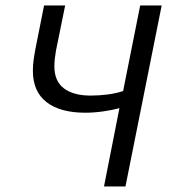

<svg xmlns="http://www.w3.org/2000/svg" viewBox="-20 -676 611 696"><path d="M357 0 412.9 -283.9Q387.2 -276.9 353.9 -272.2Q320.7 -267.4 289.1 -267.4Q198.4 -267.4 148.8 -305.7Q99.2 -344 99.2 -419.5Q99.2 -438 101.5 -455.9Q103.7 -473.8 108.1 -497.1L139.8 -656.3H216.2L183.1 -493.4Q181.1 -482.1 179.1 -466.5Q177.1 -450.8 177.1 -435.8Q177.1 -381.9 211.7 -355.7Q246.3 -329.5 308.6 -329.5Q339 -329.5 370.6 -333.6Q402.2 -337.7 426.3 -346L488.2 -656.3H566.1L434.8 0Z"/></svg>

Font: Source Sans Variable
Style: Italic
Weight: 200
Italic angle: -11°
Designer: Paul D. Hunt
Foundry: Adobe Systems Incorporated
Version: Version 3.006;hotconv 1.0.111;makeotfexe 2.5.65597